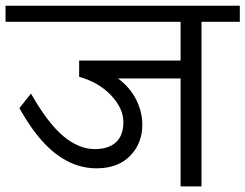

<svg xmlns="http://www.w3.org/2000/svg" viewBox="-35 -667 878 687"><path d="M611.2 0V-386.2H387.3Q428.7 -355.9 451.5 -311.9Q474.2 -267.9 474.2 -220.4Q474.2 -154.2 430.7 -109.5Q387.3 -64.7 309.9 -64.7Q232.6 -64.7 164.3 -117Q96.1 -169.4 34.4 -280.1L75.8 -332.2Q136 -226.5 191.4 -180Q246.7 -133.5 304.3 -133.5Q352.9 -133.5 379.7 -157.7Q406.5 -182 406.5 -230.3Q406.5 -278.6 363.2 -325.1Q320 -371.6 248.2 -392.3V-450.5H611.2V-589H-15.2V-646.6H823.1V-589H686V0Z"/></svg>

Font: Khula
Style: Regular
Weight: 400
Designer: Erin McLaughlin, Steve Matteson
Version: Version 1.000;PS 1.0;hotconv 1.0.72;makeotf.lib2.5.5900; ttf